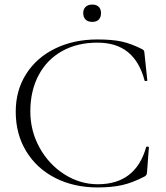

<svg xmlns="http://www.w3.org/2000/svg" viewBox="-20 -809 727 842"><path d="M604 -593Q610 -589 611.5 -586.5Q613 -584 614 -571L626 -457Q626 -454 620.5 -453.5Q615 -453 614 -456Q592 -539 541 -580.5Q490 -622 407 -622Q319 -622 252.5 -585Q186 -548 149.5 -479.5Q113 -411 113 -320Q113 -235 153.5 -161.5Q194 -88 262.5 -44.5Q331 -1 409 -1Q575 -1 621 -164Q621 -166 626 -166Q633 -166 633 -163L625 -57Q624 -45 622 -42Q620 -39 614 -35Q562 -8 516.5 2.5Q471 13 408 13Q304 13 222.5 -28.5Q141 -70 95 -145.5Q49 -221 49 -319Q49 -413 95 -485Q141 -557 222.5 -596.5Q304 -636 407 -636Q473 -636 515 -626.5Q557 -617 604 -593ZM345 -752Q345 -769 355.5 -779Q366 -789 385 -789Q403 -789 413 -779Q423 -769 423 -752Q423 -733 413 -723Q403 -713 385 -713Q366 -713 355.5 -723Q345 -733 345 -752Z"/></svg>

Font: Cormorant Garamond Light
Style: Regular
Weight: 300
Designer: Christian Thalmann (Catharsis Fonts)
Version: Version 3.000